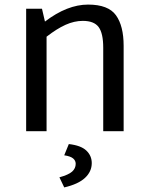

<svg xmlns="http://www.w3.org/2000/svg" viewBox="-20 -572 648 837"><path d="M94 0ZM519 -372V0H430V-364Q430 -427 410 -454Q390 -481 341 -481Q304 -481 266 -464Q228 -447 183 -412V0H94V-534H163L176 -478Q273 -552 364 -552Q452 -552 485.5 -505.5Q519 -459 519 -372ZM239 201Q279 190 294.5 176Q310 162 310 142Q310 128 298.5 118.5Q287 109 260 105L280 56Q333 62 356.5 84.5Q380 107 380 139Q380 176 350.5 203.5Q321 231 260 245Z"/></svg>

Font: Martel Sans
Style: Regular
Weight: 400
Designer: Dan Reynolds and Mathieu Réguer
Foundry: Dan Reynolds and Mathieu Réguer
Version: Version 1.002; ttfautohint (v1.1) -l 5 -r 5 -G 72 -x 0 -D la